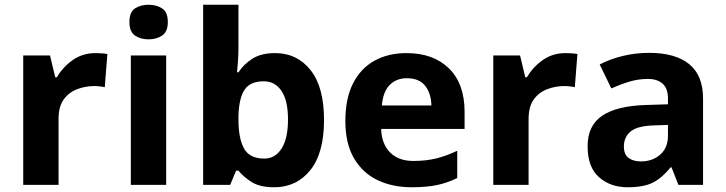

<svg xmlns="http://www.w3.org/2000/svg" viewBox="-20 -780 3061 810"><path d="M383 -556Q394 -556 409 -555Q424 -554 433 -552L422 -412Q415 -414 401.5 -415.5Q388 -417 378 -417Q340 -417 305 -403.5Q270 -390 248.5 -360Q227 -330 227 -278V0H78V-546H191L213 -454H220Q244 -496 286 -526Q328 -556 383 -556Z M607 -760Q640 -760 664 -744.5Q688 -729 688 -687Q688 -646 664 -630Q640 -614 607 -614Q573 -614 549.5 -630Q526 -646 526 -687Q526 -729 549.5 -744.5Q573 -760 607 -760ZM681 -546V0H532V-546Z M986 -583Q986 -552 984 -522Q982 -492 980 -475H986Q1008 -509 1045 -532.5Q1082 -556 1141 -556Q1233 -556 1290 -484.5Q1347 -413 1347 -274Q1347 -134 1289 -62Q1231 10 1137 10Q1077 10 1042.5 -11.5Q1008 -33 986 -60H976L951 0H837V-760H986ZM1093 -437Q1035 -437 1011.5 -401Q988 -365 986 -291V-275Q986 -196 1009.5 -153.5Q1033 -111 1095 -111Q1141 -111 1168 -153.5Q1195 -196 1195 -276Q1195 -356 1167.5 -396.5Q1140 -437 1093 -437Z M1695 -556Q1808 -556 1874 -491.5Q1940 -427 1940 -308V-236H1588Q1590 -173 1625.5 -137Q1661 -101 1724 -101Q1777 -101 1820 -111.5Q1863 -122 1909 -144V-29Q1869 -9 1824.5 0.5Q1780 10 1717 10Q1635 10 1572 -20.5Q1509 -51 1473 -113Q1437 -175 1437 -269Q1437 -365 1469.5 -428.5Q1502 -492 1560 -524Q1618 -556 1695 -556ZM1696 -450Q1653 -450 1624.5 -422Q1596 -394 1591 -335H1800Q1799 -385 1774 -417.5Q1749 -450 1696 -450Z M2366 -556Q2377 -556 2392 -555Q2407 -554 2416 -552L2405 -412Q2398 -414 2384.5 -415.5Q2371 -417 2361 -417Q2323 -417 2288 -403.5Q2253 -390 2231.5 -360Q2210 -330 2210 -278V0H2061V-546H2174L2196 -454H2203Q2227 -496 2269 -526Q2311 -556 2366 -556Z M2719 -557Q2829 -557 2887.5 -509.5Q2946 -462 2946 -364V0H2842L2813 -74H2809Q2774 -30 2735 -10Q2696 10 2628 10Q2555 10 2507 -32.5Q2459 -75 2459 -163Q2459 -250 2520 -291.5Q2581 -333 2703 -337L2798 -340V-364Q2798 -407 2775.5 -427Q2753 -447 2713 -447Q2673 -447 2635 -435.5Q2597 -424 2559 -407L2510 -508Q2554 -531 2607.5 -544Q2661 -557 2719 -557ZM2740 -251Q2668 -249 2640 -225Q2612 -201 2612 -162Q2612 -128 2632 -113.5Q2652 -99 2684 -99Q2732 -99 2765 -127.5Q2798 -156 2798 -208V-253Z"/></svg>

Font: Noto Sans Devanagari UI
Style: Bold
Weight: 700
Designer: Jelle Bosma - Monotype Design Team
Foundry: Monotype Imaging Inc.
Version: Version 2.004; ttfautohint (v1.8.4.7-5d5b)